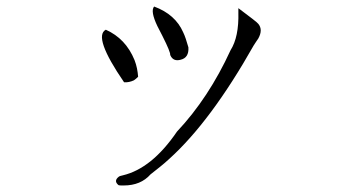

<svg xmlns="http://www.w3.org/2000/svg" viewBox="-20 -509 1040 588"><path d="M533 -326Q511 -320 502 -339Q501 -341 501 -343.5Q501 -346 500 -348Q496 -364 462 -429Q440 -475 452 -489Q517 -465 541 -410Q545 -402 549 -390Q553 -378 557 -364Q559 -332 533 -326ZM441 25Q411 59 359 59Q355 59 351 59Q347 59 343 58Q327 45 344 32Q347 30 350 29.5Q353 29 356 28Q445 7 522 -106Q619 -209 686 -355Q712 -396 710 -471V-484Q738 -463 753.5 -451Q769 -439 771 -436Q786 -418 771 -391Q768 -387 764.5 -381.5Q761 -376 757 -370Q626 -138 499 -23Q485 -10 470 2Q455 14 441 25ZM390 -263Q375 -256 360 -257Q264 -397 304 -418Q365 -391 392 -325Q397 -312 399.5 -299.5Q402 -287 403 -274Q403 -274 400 -271Q397 -268 390 -263Z"/></svg>

Font: New Tegomin
Style: Regular
Weight: 400
Designer: Kyosuke Nagai
Version: Version 1.000